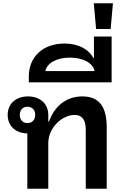

<svg xmlns="http://www.w3.org/2000/svg" viewBox="-20 -1153 760 1173"><path d="M147 0H275V-278C275 -378 365 -451 435 -451C475 -451 504 -429 504 -360V0H632V-374C632 -499 588 -564 483 -564C384 -564 313 -504 279 -410H275V-451C275 -521 223 -564 151 -564C79 -564 27 -521 27 -451C27 -382 77 -339 147 -338ZM148 -401C120 -401 101 -420 101 -451C101 -482 120 -501 148 -501C176 -501 195 -482 195 -451C195 -420 176 -401 148 -401Z M156 -650H662V-930H554V-797H551C522 -853 458 -887 374 -887C243 -887 156 -807 156 -685ZM407 -801C487 -801 548 -768 558 -719H257C267 -768 327 -801 407 -801Z M670 -1133H553L567 -976H656Z"/></svg>

Font: IBM Plex Thai Looped SemiBold
Style: Regular
Weight: 600
Designer: Mike Abbink, Paul van der Laan, Pieter van Rosmalen, Ben Mitchell, Mark Frömberg
Foundry: Bold Monday
Version: Version 1.0